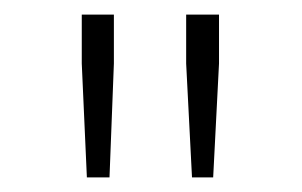

<svg xmlns="http://www.w3.org/2000/svg" viewBox="-20 -783 414 263"><path d="M99 -540 92 -696V-763H136V-696L130 -540ZM243 -540 235 -696V-763H280V-696L272 -540Z"/></svg>

Font: Noto Sans Korean Thin
Style: Regular
Weight: 250
Designer: Ryoko NISHIZUKA  (kana & ideographs); Paul D. Hunt (Latin, Greek & Cyrillic); Wenlong ZHANG  (bopomofo); Sandoll Communi
Foundry: Adobe Systems Incorporated
Version: Version 1.0001;PS 1;hotconv 1.0.78;makeotf.lib2.5.61930